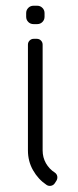

<svg xmlns="http://www.w3.org/2000/svg" viewBox="-20 -632 266 653"><path d="M75 -480V-120.5C75 -95.8 80.8 -73.2 92.5 -52.8C104.2 -32.2 119.5 -15.7 138.5 -3C143.2 0 148.2 0.9 153.8 -0.2C159.2 -1.4 163.5 -4.3 166.5 -9L172 -17.5C174.7 -22.2 175.6 -27.1 174.8 -32.2C173.9 -37.4 171.2 -41.7 166.5 -45C153.8 -53 143.8 -63.6 136.2 -76.8C128.8 -89.9 125 -104.5 125 -120.5V-480C125 -485.7 123.1 -490.4 119.2 -494.2C115.4 -498.1 110.7 -500 105 -500H95C89.3 -500 84.6 -498.1 80.8 -494.2C76.9 -490.4 75 -485.7 75 -480ZM69 -587.5V-575C69 -568 71.4 -562.1 76.2 -557.2C81.1 -552.4 87 -550 94 -550H106.5C113.5 -550 119.4 -552.4 124.2 -557.2C129.1 -562.1 131.5 -568 131.5 -575V-587.5C131.5 -594.5 129.1 -600.4 124.2 -605.2C119.4 -610.1 113.5 -612.5 106.5 -612.5H94C87 -612.5 81.1 -610.1 76.2 -605.2C71.4 -600.4 69 -594.5 69 -587.5Z"/></svg>

Font: lerotica
Style: Regular
Weight: 400
Designer: defharo
Foundry: deFharo
Version: Version 1.001 2011